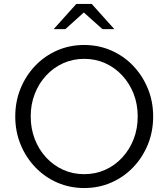

<svg xmlns="http://www.w3.org/2000/svg" viewBox="-20 -938 850 969"><path d="M405.2 11Q332.4 11 269.2 -16.5Q206 -44 158.5 -93.5Q111 -143 84 -208.5Q57 -274 57 -350Q57 -426 83.8 -491.5Q110.6 -557 158.1 -606.5Q205.6 -656 268.8 -683.5Q332 -711 404.8 -711Q477.6 -711 540.8 -683.5Q604 -656 651.5 -606.5Q699 -557 726 -491.5Q753 -426 753 -350Q753 -274 726.2 -208.5Q699.4 -143 651.9 -93.5Q604.4 -44 541.2 -16.5Q478 11 405.2 11ZM404.9 -59Q462 -59 511 -81Q560 -103 597 -143Q634 -183 654.5 -235.9Q675 -288.8 675 -350Q675 -412 654.5 -464.5Q634 -517 597 -557Q560 -597 511.1 -619Q462.3 -641 405.1 -641Q348 -641 299 -619Q250 -597 213 -557Q176 -517 155.5 -464.5Q135 -412 135 -350.5Q135 -289 155.5 -236Q176 -183 213 -143Q250 -103 298.9 -81Q347.7 -59 404.9 -59ZM497 -791 403 -875 310 -791H251L365 -918H443L557 -791Z"/></svg>

Font: Red Hat Text VF
Style: Regular
Weight: 300
Designer: Pentagram, MCKL
Foundry: Pentagram, MCKL
Version: Version 1.023